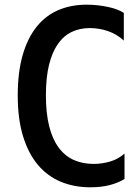

<svg xmlns="http://www.w3.org/2000/svg" viewBox="-20 -798 591 829"><path d="M369.6 10.7Q300.3 10.7 242.7 -13.2Q185.1 -37.1 143.8 -85.9Q102.5 -134.8 79.6 -209.5Q56.6 -284.2 56.6 -385.7Q56.6 -486.8 78.1 -560.8Q99.6 -634.8 138.7 -683.1Q177.7 -731.4 232.4 -754.6Q287.1 -777.8 354 -777.8Q378.4 -777.8 402.3 -775.1Q426.3 -772.5 447.5 -767.8Q468.8 -763.2 486.1 -756.6Q503.4 -750 514.6 -742.2V-623Q483.9 -650.9 446 -663.8Q408.2 -676.8 367.2 -676.8Q325.2 -676.8 290.3 -660.4Q255.4 -644 230.5 -608.9Q205.6 -573.7 191.9 -518.8Q178.2 -463.9 178.2 -386.7Q178.2 -309.1 192.4 -252.9Q206.5 -196.8 233.4 -160.6Q260.3 -124.5 298.3 -107.4Q336.4 -90.3 384.3 -90.3Q419.4 -90.3 454.6 -100.3Q489.7 -110.4 517.6 -134.8V-25.4Q493.7 -9.8 456.1 0.5Q418.5 10.7 369.6 10.7Z"/></svg>

Font: Tauri
Style: Regular
Weight: 400
Designer: Yvonne Schüttler
Foundry: Yvonne Schüttler
Version: Version 1.003; ttfautohint (v0.93.8-669f) -l 13 -r 13 -G 200